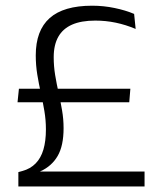

<svg xmlns="http://www.w3.org/2000/svg" viewBox="-20 -670 575 690"><path d="M444.5 -302.5H43L48 -351H448.5ZM125.5 -54.5 123 -53.5H499.5V0H46V-51.5L60.5 -55.5Q89.5 -63.5 108.2 -82.8Q127 -102 136 -132.5Q145 -163 145 -205Q145 -238.5 139.5 -271Q134 -303.5 126.8 -336Q119.5 -368.5 114 -402Q108.5 -435.5 108.5 -471Q108.5 -560.5 158.5 -605Q208.5 -649.5 311 -649.5Q352.5 -649.5 392 -641.2Q431.5 -633 462 -620L467.5 -566Q432 -581 396 -588.5Q360 -596 322.5 -596Q272 -596 239 -581.5Q206 -567 189.5 -537.8Q173 -508.5 173 -464.5Q173 -432 178.2 -400.2Q183.5 -368.5 190.5 -337Q197.5 -305.5 203 -273.8Q208.5 -242 208.5 -209.5Q208.5 -146 187.2 -109.5Q166 -73 125.5 -54.5Z"/></svg>

Font: Anek Devanagari Light
Style: Regular
Weight: 300
Designer: Kailash Malviya (Devanagari) & Yesha Goshar (Latin)
Foundry: Ek Type
Version: Version 1.003